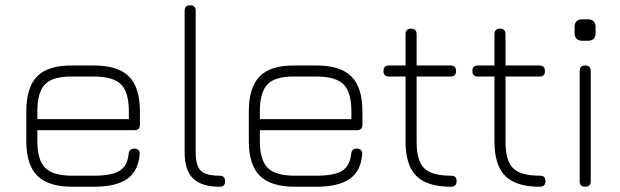

<svg xmlns="http://www.w3.org/2000/svg" viewBox="-20 -710 2356 730"><path d="M122 -215V-174Q122 -101.5 151.8 -71.8Q181.5 -42 255 -42H337Q404.5 -42 434.5 -60.5Q464.5 -79 469 -124Q470 -134.5 475.2 -139.8Q480.5 -145 491 -145Q501 -145 506.5 -139.2Q512 -133.5 511 -123Q506 -59.5 463.5 -29.8Q421 0 337 0H255Q163.5 0 121.8 -41.8Q80 -83.5 80 -174V-286Q80 -378.5 121.8 -420.2Q163.5 -462 255 -461H337Q428.5 -461 470.2 -419.2Q512 -377.5 512 -286V-236Q512 -215 491 -215ZM255 -419Q181.5 -420 151.8 -390.2Q122 -360.5 122 -286V-257H470V-286Q470 -359.5 440.2 -389.2Q410.5 -419 337 -419Z M815 0Q746 0 714 -31.5Q682 -63 682 -131V-669Q682 -690 703 -690Q724 -690 724 -669V-131Q724 -80 743.5 -61Q763 -42 814 -42Q836 -42 836 -21Q836 0 815 0Z M968 -215V-174Q968 -101.5 997.8 -71.8Q1027.5 -42 1101 -42H1183Q1250.5 -42 1280.5 -60.5Q1310.5 -79 1315 -124Q1316 -134.5 1321.2 -139.8Q1326.5 -145 1337 -145Q1347 -145 1352.5 -139.2Q1358 -133.5 1357 -123Q1352 -59.5 1309.5 -29.8Q1267 0 1183 0H1101Q1009.5 0 967.8 -41.8Q926 -83.5 926 -174V-286Q926 -378.5 967.8 -420.2Q1009.5 -462 1101 -461H1183Q1274.5 -461 1316.2 -419.2Q1358 -377.5 1358 -286V-236Q1358 -215 1337 -215ZM1101 -419Q1027.5 -420 997.8 -390.2Q968 -360.5 968 -286V-257H1316V-286Q1316 -359.5 1286.2 -389.2Q1256.5 -419 1183 -419Z M1694 0Q1604 0 1563 -41Q1522 -82 1522 -171V-419H1459Q1438 -419 1438 -440Q1438 -461 1459 -461H1522V-580Q1522 -601 1543 -601Q1564 -601 1564 -580V-461H1693Q1714 -461 1714 -440Q1714 -419 1693 -419H1564V-171Q1564 -99 1592.8 -70.5Q1621.5 -42 1694 -42Q1707 -42 1711.5 -36.5Q1716 -31 1716 -21Q1716 0 1694 0Z M2032 0Q1942 0 1901 -41Q1860 -82 1860 -171V-419H1797Q1776 -419 1776 -440Q1776 -461 1797 -461H1860V-580Q1860 -601 1881 -601Q1902 -601 1902 -580V-461H2031Q2052 -461 2052 -440Q2052 -419 2031 -419H1902V-171Q1902 -99 1930.8 -70.5Q1959.5 -42 2032 -42Q2045 -42 2049.5 -36.5Q2054 -31 2054 -21Q2054 0 2032 0Z M2194.5 -555Q2164.5 -555 2164.5 -586V-606.5Q2164.5 -636.5 2194.5 -636.5H2215Q2244.5 -636.5 2244.5 -606.5V-586Q2244.5 -555 2215 -555ZM2205 0Q2184 0 2184 -21V-440Q2184 -461 2205 -461Q2226 -461 2226 -440V-21Q2226 0 2205 0Z"/></svg>

Font: Jura Light Light
Style: Regular
Weight: 300
Version: Version 5.106